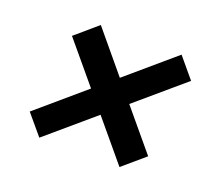

<svg xmlns="http://www.w3.org/2000/svg" viewBox="-90 -660 853 746"><g transform="rotate(20 336.5 -287.0)"><path d="M466.3 -40.5 327.8 -206.3 134.6 -41.2 65 -123.9 258.2 -289.4 118.6 -456.3 209.5 -534.4 349.1 -366.8 543.7 -533.4 613.3 -450.3 418.3 -283.7 556.8 -117.9Z"/></g></svg>

Font: Inter P Semi Bold
Style: Italic
Weight: 600
Italic angle: 9.39999°
Designer: Rasmus Andersson
Foundry: rsms
Version: Version 3.018;git-588b23468